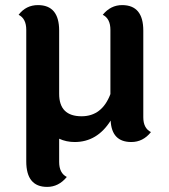

<svg xmlns="http://www.w3.org/2000/svg" viewBox="-20 -547 662 753"><path d="M542 -427V-87Q542 -44 572 -29Q541 10 495 10Q418 10 414 -74Q361 10 273 10Q240 10 212 -3V88Q212 132 242 147Q210 186 165 186Q83 186 83 86V-430Q83 -474 53 -489Q82 -527 129 -527Q212 -527 212 -427V-179Q212 -91 300 -91Q380 -91 413 -178V-430Q413 -474 383 -489Q414 -527 459 -527Q542 -527 542 -427Z"/></svg>

Font: Laila SemiBold
Style: Regular
Weight: 600
Designer: Hitesh Malaviya
Foundry: Indian Type Foundry
Version: Version 1.302;PS 1.0;hotconv 1.0.78;makeotf.lib2.5.61930; tt